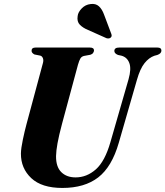

<svg xmlns="http://www.w3.org/2000/svg" viewBox="-20 -941 838 973"><path d="M539.5 -220.5 631.5 -539.5Q646.5 -592.5 635.2 -622Q624 -651.5 594.5 -659L578 -662.5Q559.5 -670 559.5 -682.5Q559.5 -700 583.5 -700H778Q798 -700 798 -684.5Q798 -670 777.5 -662.5L762.5 -658.5Q735 -649 712.5 -621Q690 -593 674 -536.5L582 -217.5Q547 -95.5 477.8 -42Q408.5 11.5 296 11.5Q191.5 11.5 138.5 -38.2Q85.5 -88 86 -163Q86.5 -189.5 95.8 -233.5Q105 -277.5 114.5 -312.5L197 -619.5Q201.5 -634 197.8 -645Q194 -656 184.5 -659L154.5 -665Q139.5 -673 140 -684Q140 -700 160 -700H436Q456.5 -700 456.5 -685Q456 -679 451.8 -672.8Q447.5 -666.5 438 -663.5L405.5 -657.5Q393.5 -654.5 387.5 -644.8Q381.5 -635 375 -612.5L294.5 -314Q278.5 -254 271.5 -215.2Q264.5 -176.5 264 -150Q263.5 -95.5 290.5 -68.8Q317.5 -42 363 -42Q419.5 -42 465.5 -82.5Q511.5 -123 539.5 -220.5ZM507.5 -866.5 544 -769.5Q546 -764.5 545.8 -759.5Q545.5 -754.5 541 -750.5Q536.5 -746.5 530.2 -746.2Q524 -746 519.5 -747.5L426.5 -789Q400.5 -799.5 384.8 -815.5Q369 -831.5 373.5 -859.5Q375.5 -879 394 -898.2Q412.5 -917.5 439 -920.5Q465 -924 481.2 -909.2Q497.5 -894.5 507.5 -866.5Z"/></svg>

Font: Fraunces 72pt
Style: Bold Italic
Weight: 700
Italic angle: -16°
Version: Version 1.000;[b76b70a41]